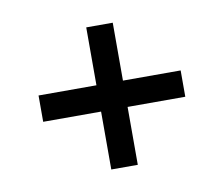

<svg xmlns="http://www.w3.org/2000/svg" viewBox="-51 -623 566 485"><g transform="rotate(-10 232.0 -380.0)"><path d="M198 -198V-346.5H49.5V-414H198V-562.5H266V-414H414V-346.5H266V-198Z"/></g></svg>

Font: Big Shoulders Display Thin SemiBold
Style: Regular
Weight: 600
Version: Version 2.002